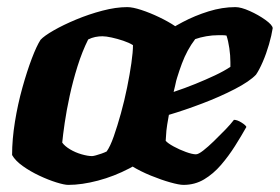

<svg xmlns="http://www.w3.org/2000/svg" viewBox="-20 -520 787 540"><path d="M496 0Q484 0 459 -7Q434 -14 404.5 -26Q375 -38 350.5 -53Q326 -68 317 -84Q317 -128 325.5 -175.5Q334 -223 347.5 -266.5Q361 -310 375 -343.5Q389 -377 400 -394Q410 -405 435 -422.5Q460 -440 494 -458Q528 -476 566.5 -488Q605 -500 642 -500Q658 -500 682.5 -489Q707 -478 726.5 -464Q746 -450 747 -441Q744 -421 736.5 -395Q729 -369 719 -346Q709 -323 700 -310Q682 -291 640.5 -269.5Q599 -248 549 -229Q499 -210 455 -197Q449 -164 448 -152.5Q447 -141 446 -124Q452 -117 468.5 -108Q485 -99 503 -92.5Q521 -86 531 -86Q538 -86 551.5 -96.5Q565 -107 581.5 -123Q598 -139 613.5 -155Q629 -171 638 -183Q647 -183 659 -175.5Q671 -168 673 -163Q659 -138 641 -109.5Q623 -81 601.5 -56Q580 -31 554 -15.5Q528 0 496 0ZM467 -261Q500 -272 529.5 -284Q559 -296 584.5 -308Q610 -320 628 -332Q628 -335 628 -338Q628 -341 628 -345Q628 -364 625 -384.5Q622 -405 617 -420Q611 -421 605.5 -421Q600 -421 594 -421Q577 -421 560 -418Q543 -415 529 -410Q506 -380 491.5 -341Q477 -302 467 -261ZM172 0Q161 0 138.5 -7Q116 -14 90.5 -26Q65 -38 44 -53Q23 -68 14 -84Q14 -128 22 -177.5Q30 -227 43 -273.5Q56 -320 69.5 -355.5Q83 -391 94 -408Q104 -419 131 -434.5Q158 -450 194 -465Q230 -480 268 -490Q306 -500 338 -500Q353 -500 377.5 -492Q402 -484 428 -471.5Q454 -459 472.5 -446.5Q491 -434 494 -425Q494 -394 486.5 -349Q479 -304 467 -256Q455 -208 441 -166.5Q427 -125 415 -102Q387 -69 344 -46.5Q301 -24 255.5 -12Q210 0 172 0ZM239 -81Q242 -81 249.5 -83Q257 -85 265.5 -88Q274 -91 280 -94Q290 -108 300 -136.5Q310 -165 320 -201Q330 -237 337.5 -274Q345 -311 349.5 -342.5Q354 -374 354 -393Q343 -400 326.5 -405.5Q310 -411 294 -414.5Q278 -418 268 -418Q258 -418 248 -416Q238 -414 228 -409Q211 -375 198 -333.5Q185 -292 176 -250.5Q167 -209 162 -174.5Q157 -140 155 -119Q162 -109 177 -100Q192 -91 209.5 -86Q227 -81 239 -81Z"/></svg>

Font: Texturina Medium 12pt Black
Style: Italic
Weight: 900
Italic angle: -11°
Version: Version 1.002